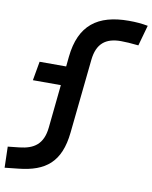

<svg xmlns="http://www.w3.org/2000/svg" viewBox="-148 -817 891 1126"><g transform="rotate(10 298.0 -254.5)"><path d="M-41.5 232.9 41 224.1C197.8 207.5 285.2 142.1 303.7 -37.6L349.6 -478.5C359.9 -576.7 411.1 -616.7 502 -616.7C529.3 -616.7 560.5 -614.7 606.4 -609.9L640.6 -732.4C603 -739.3 569.3 -742.2 526.9 -742.2C341.8 -742.2 236.3 -664.1 216.8 -473.6L210.9 -414.6H52.7L32.7 -301.3H199.2L172.9 -44.9C162.6 57.1 108.4 91.3 23.4 100.6L-44.9 107.9Z"/></g></svg>

Font: Cascadia Code NF
Style: Bold Italic
Weight: 700
Italic angle: -10°
Monospace: yes
Designer: Aaron Bell
Foundry: Saja Typeworks
Version: Version 2404.023